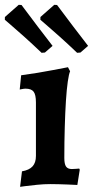

<svg xmlns="http://www.w3.org/2000/svg" viewBox="-54 -745 377 777"><path d="M27.3 11.1 34.9 -51.6Q64.5 -56.8 77.9 -71.9Q91.4 -86.9 91.4 -113.8V-330.4Q91.4 -361.6 82.1 -373.9Q72.9 -386.2 49.4 -386.2Q43.2 -386.2 34.5 -384.4Q25.8 -382.7 25.8 -382.7L31.6 -440.4Q65.6 -444.9 99.2 -450.5Q132.8 -456.2 160.4 -461.4Q187.9 -466.6 204.5 -469.8Q221.1 -473 221.1 -473L229.7 -456.5Q224.8 -446.1 220.3 -414.7Q215.8 -383.4 212.8 -336.6Q209.8 -289.8 208.1 -230.6Q206.3 -171.4 206.3 -105.2Q206.3 -81.6 213.1 -71.3Q220 -60.9 236.8 -60.9Q244.9 -60.9 255.6 -61.9Q266.4 -62.9 266.4 -62.9L268.8 -58.5L259 3.5Q259 3.5 247.8 3Q236.6 2.5 219.5 1.7Q202.4 1 183.5 0.5Q164.6 0 149.3 0Q124.6 0 96.1 2.8Q67.6 5.5 47.5 8.3Q27.3 11.1 27.3 11.1ZM258.1 -531.3Q221.3 -566.5 187.2 -597Q153 -627.4 131.2 -646.2Q109.4 -664.9 109.4 -664.9L109.6 -676.2L165.6 -725.5L176.9 -724.8Q176.9 -724.8 195.7 -699.8Q214.5 -674.7 243.3 -636.5Q272.2 -598.4 302.5 -559.4L271.6 -532.4ZM114.3 -531.3Q77.5 -566.5 43.4 -597Q9.2 -627.4 -12.6 -646.2Q-34.4 -664.9 -34.4 -664.9L-34.2 -676.2L21.8 -725.5L33.1 -724.8Q33.1 -724.8 51.9 -699.8Q70.7 -674.7 99.5 -636.5Q128.4 -598.4 158.7 -559.4L127.8 -532.4Z"/></svg>

Font: Alegreya
Style: Regular
Weight: 400
Designer: Juan Pablo del Peral
Foundry: Huerta Tipografica
Version: Version 2.009